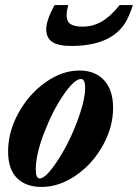

<svg xmlns="http://www.w3.org/2000/svg" viewBox="-20 -721 540 752"><path d="M258.8 -541Q207.5 -541 184.3 -557.1Q161.1 -573.2 161.1 -606Q161.1 -642.1 193.8 -701.2H247.1Q234.9 -654.3 247.3 -635.5Q259.8 -616.7 303.2 -616.7Q344.2 -616.7 378.9 -637Q413.6 -657.2 448.7 -701.2H500.5Q484.4 -652.3 468.8 -628.9Q411.1 -541 258.8 -541ZM143.1 11.2Q81.1 11.2 46.4 -23.7Q11.7 -58.6 11.7 -127.9Q11.7 -204.1 52.2 -278.1Q92.8 -352.1 158 -398.4Q223.1 -444.8 291.5 -444.8Q352.5 -444.8 387.7 -406.7Q422.9 -368.7 422.9 -298.8Q422.9 -222.7 382.3 -150.4Q341.8 -78.1 276.6 -33.4Q211.4 11.2 143.1 11.2ZM135.7 -22Q153.8 -22 184.3 -61.8Q214.8 -101.6 243.2 -156.5Q271.5 -211.4 292.5 -273.9Q313.5 -336.4 313.5 -377.4Q313.5 -411.6 296.9 -411.6Q271.5 -411.6 229 -349.9Q186.5 -288.1 153.3 -202.1Q120.1 -116.2 120.1 -57.1Q120.1 -22 135.7 -22Z"/></svg>

Font: Elstob Grade
Style: Italic
Weight: 400
Italic angle: -20°
Designer: Peter S. Baker
Version: Version 1.015